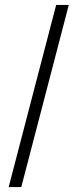

<svg xmlns="http://www.w3.org/2000/svg" viewBox="-20 -756 298 776"><path d="M258 -736 66 0H15L207 -736Z"/></svg>

Font: STIX
Style: Italic
Weight: 400
Italic angle: -16.33°
Designer: MicroPress Inc., with final additions and corrections provided by Coen Hoffman, Elsevier (retired)
Version: Version 1.1.1